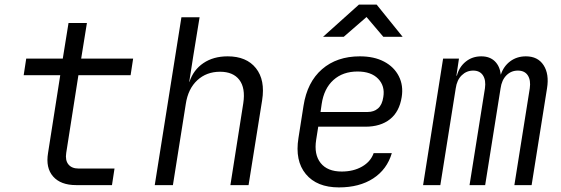

<svg xmlns="http://www.w3.org/2000/svg" viewBox="-20 -805 2440 835"><path d="M311 0Q244 0 211 -37.5Q178 -75 189 -140L242 -478H83L94 -550H253L278 -705H358L333 -550H559L548 -478H321L268 -140Q263 -108 277.5 -90Q292 -72 322 -72H478L467 0Z M653 0 769 -730H848L820 -558L803 -449H804Q821 -501 864.5 -530.5Q908 -560 970 -560Q1052 -560 1093 -508.5Q1134 -457 1120 -369L1061 0H982L1038 -356Q1048 -422 1021 -457.5Q994 -493 937 -493Q878 -493 838 -456Q798 -419 788 -353L732 0Z M1454 10Q1358 10 1310 -48Q1262 -106 1278 -205L1300 -345Q1316 -448 1380.5 -504Q1445 -560 1545 -560Q1607 -560 1650.5 -537Q1694 -514 1714.5 -473.5Q1735 -433 1727 -383Q1717 -319 1676 -286.5Q1635 -254 1569 -254H1364L1355 -197Q1345 -133 1374.5 -96Q1404 -59 1466 -59Q1517 -59 1554.5 -80.5Q1592 -102 1605 -139H1684Q1663 -68 1603 -29Q1543 10 1454 10ZM1374 -318H1579Q1606 -318 1624 -333.5Q1642 -349 1647 -383Q1655 -431 1624.5 -462.5Q1594 -494 1535 -494Q1471 -494 1430 -457Q1389 -420 1379 -353ZM1385 -645 1541 -785H1618L1731 -645H1647L1574 -731L1475 -645Z M1820 0 1907 -550H1976L1965 -476H1967Q1977 -514 2005.5 -537Q2034 -560 2073 -560Q2110 -560 2132 -538.5Q2154 -517 2158 -480Q2170 -517 2199 -538.5Q2228 -560 2267 -560Q2319 -560 2344 -521.5Q2369 -483 2359 -421L2292 0H2217L2284 -421Q2289 -456 2275.5 -477Q2262 -498 2232 -498Q2203 -498 2182.5 -477.5Q2162 -457 2157 -421L2090 0H2022L2089 -421Q2094 -456 2080.5 -477Q2067 -498 2038 -498Q2009 -498 1988 -477.5Q1967 -457 1962 -421L1895 0Z"/></svg>

Font: JetBrains Mono NL Light
Style: Italic
Weight: 300
Italic angle: -9°
Designer: Philipp Nurullin, Konstantin Bulenkov
Foundry: JetBrains
Version: Version 2.304; ttfautohint (v1.8.4.7-5d5b)